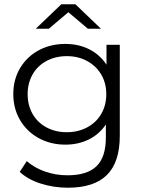

<svg xmlns="http://www.w3.org/2000/svg" viewBox="-20 -693 671 896"><path d="M539 -484V-59Q539 64 479 123.5Q419 183 297 183Q230 183 169.5 163.5Q109 144 72 109L105 59Q140 90 190 107.5Q240 125 295 125Q387 125 430.5 82.5Q474 40 474 -51V-112Q443 -66 394 -42Q345 -18 285 -18Q217 -18 161.5 -48Q106 -78 74 -132Q42 -186 42 -254Q42 -322 74 -375.5Q106 -429 161 -458.5Q216 -488 285 -488Q347 -488 396.5 -463Q446 -438 477 -391V-484ZM292 -431Q239 -431 197 -408.5Q155 -386 132 -345.5Q109 -305 109 -253.5Q109 -202 132 -161.5Q155 -121 197 -98.5Q239 -76 291.5 -76Q344 -76 386.5 -98.5Q429 -121 452.5 -161.5Q476 -202 476 -253.5Q476 -305 452.5 -345Q429 -385 387 -408Q345 -431 292 -431ZM390 -559 299 -636 208 -559H147L266 -673H332L451 -559Z"/></svg>

Font: Montserrat Ace
Style: Regular
Weight: 400
Designer: Julieta Ulanovsky
Foundry: Julieta Ulanovsky
Version: Version 1